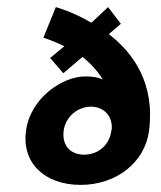

<svg xmlns="http://www.w3.org/2000/svg" viewBox="-20 -512 453 540"><path d="M159 -144C164 -184 199 -212 236 -212C272 -212 298 -185 294 -147L293 -144C288 -104 256 -77 217 -77C177 -77 154 -104 159 -144ZM53 -144C41 -56 103 8 207 8C307 8 387 -55 399 -143C417 -278 354 -364 286 -416L320 -445L284 -492L237 -448C183 -480 137 -492 137 -492L102 -406C102 -406 128 -398 161 -382L121 -349L158 -306L212 -352C233 -335 254 -314 269 -288C253 -297 227 -297 219 -297C157 -297 66 -238 53 -144Z"/></svg>

Font: Hussar Tani
Style: Kurs
Weight: 700
Foundry: Cannot Into Space Fonts
Version: Version 0.92